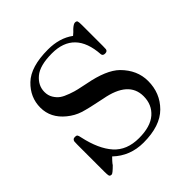

<svg xmlns="http://www.w3.org/2000/svg" viewBox="-133 -548 660 660"><g transform="rotate(-45 197.0 -218.5)"><path d="M33 -13V-145Q33 -156 33.5 -160Q34 -164 37 -167Q40 -170 46 -170Q53 -170 55.5 -167Q58 -164 60 -153Q75 -84 107.5 -47.5Q140 -11 199 -11Q255 -11 283.5 -36Q312 -61 312 -102Q312 -175 208 -194Q148 -206 123 -214Q98 -222 76 -240Q33 -275 33 -325Q33 -375 71 -411.5Q109 -448 193 -448Q249 -448 287 -420Q298 -429 304 -436Q317 -448 324 -448Q332 -448 333.5 -443Q335 -438 335 -424V-323Q335 -312 334.5 -308Q334 -304 331 -301.5Q328 -299 322 -299Q311 -299 310 -308Q302 -429 193 -429Q134 -429 107.5 -406.5Q81 -384 81 -353Q81 -336 89 -323Q97 -310 107.5 -302.5Q118 -295 137.5 -288Q157 -281 169 -278.5Q181 -276 204 -271Q284 -256 318 -223Q360 -181 360 -128Q360 -69 320 -29Q280 11 199 11Q134 11 89 -32Q83 -26 78.5 -21Q74 -16 72.5 -14Q71 -12 70.5 -11Q70 -10 69 -9Q49 11 44 11Q36 11 34.5 6Q33 1 33 -13Z"/></g></svg>

Font: CMU Serif
Style: Roman
Weight: 500
Version: Version 0.7.0